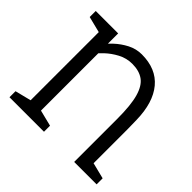

<svg xmlns="http://www.w3.org/2000/svg" viewBox="-131 -648 787 787"><g transform="rotate(45 262.5 -254.0)"><path d="M450 -250H390Q390 -329 377.5 -373Q365 -417 339.5 -435Q314 -453 274 -453V-508Q358 -508 402.5 -454.5Q447 -401 449 -302ZM85 -500H145V0H85ZM390 -250H450V0H390ZM117 -350 85 -360Q85 -360 94 -375Q103 -390 120 -412Q137 -434 160.5 -456Q184 -478 213 -493Q242 -508 275 -508V-453Q241 -453 212 -437.5Q183 -422 161.5 -401.5Q140 -381 128.5 -365.5Q117 -350 117 -350ZM95 -445 15 -465V-500H95ZM135 0V-55L215 -35V0ZM15 0V-35L95 -55V0ZM440 0V-55L520 -35V0Z"/></g></svg>

Font: Epunda Slab Light
Style: Regular
Weight: 300
Designer: Simon Atzbach
Foundry: typofactur
Version: Version 1.102